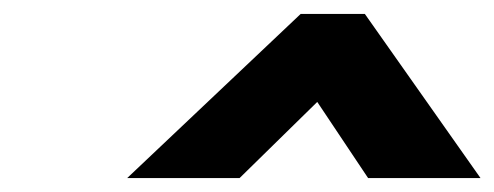

<svg xmlns="http://www.w3.org/2000/svg" viewBox="-20 -860 708 275"><path d="M507.2 -605H668.2L502.6 -840H410.6L162.2 -605H323.2L434.4 -714Z"/></svg>

Font: Hussar Wysoki
Style: Obl
Weight: 700
Foundry: Cannot Into Space Fonts
Version: Version 0.92